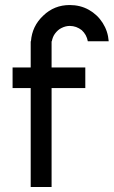

<svg xmlns="http://www.w3.org/2000/svg" viewBox="-20 -743 452 763"><path d="M102 0H185V-393H319V-475H185V-568V-569V-579H186C188 -590 192 -601 199 -610C206 -619 214 -627 225 -632C235 -637 246 -640 257 -640C275 -640 291 -634 305 -623C318 -611 326 -596 329 -579H412C410 -606 402 -630 388 -652C374 -674 356 -691 333 -704C310 -717 284 -723 257 -723C216 -723 181 -709 152 -681C122 -653 106 -619 103 -579H102V-475H30V-393H102Z"/></svg>

Font: Kunika
Style: Regular
Weight: 400
Designer: Leo Kuroshita
Foundry: kurogedelic
Version: Version 1.000;PS 001.000;hotconv 1.0.88;makeotf.lib2.5.64775